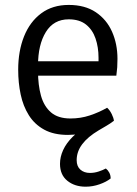

<svg xmlns="http://www.w3.org/2000/svg" viewBox="-20 -522 542 760"><path d="M399 145Q407 151 412.5 161.2Q418 171.5 418 184.5Q401 198 374 207.5Q347 217 319 217Q275.5 217 246.5 193.5Q217.5 170 217.5 126.5Q217.5 99 230 71.8Q242.5 44.5 268 19.2Q293.5 -6 332 -28.5L431 -44Q416 -32.5 401.5 -24.2Q387 -16 370.5 -6Q327.5 19.5 305.5 48.8Q283.5 78 283.5 112Q283.5 136.5 298.2 149.5Q313 162.5 336 162.5Q353.5 162.5 370.2 157Q387 151.5 399 145ZM97 -222.5V-279.5H370V-293.5Q370 -335 358.2 -369.5Q346.5 -404 320.5 -424.8Q294.5 -445.5 252 -445.5Q192.5 -445.5 161.5 -395.2Q130.5 -345 130.5 -263V-239.5Q130.5 -185.5 142.2 -143.2Q154 -101 182 -77Q210 -53 259 -53Q299 -53 335.2 -65Q371.5 -77 404 -95.5Q414.5 -86 422 -71Q429.5 -56 431 -44Q396 -24.5 348.2 -6.2Q300.5 12 249 12Q193 12 155 -8.8Q117 -29.5 94.2 -65.8Q71.5 -102 61.8 -148.2Q52 -194.5 52 -246Q52 -320 75.2 -378Q98.5 -436 143.2 -469.2Q188 -502.5 252 -502.5Q316 -502.5 359 -473.8Q402 -445 423.5 -396.5Q445 -348 445 -289Q445 -270 444 -255.5Q443 -241 440.5 -222.5Z"/></svg>

Font: Signika Light
Style: Regular
Weight: 300
Designer: Anna Giedry
Foundry: Anna Giedry
Version: Version 2.000